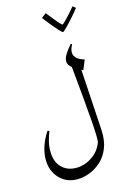

<svg xmlns="http://www.w3.org/2000/svg" viewBox="-122 -755 589 911"><g transform="rotate(-15 172.5 -299.0)"><path d="M248.5 -468.3 291 -433.1 311.5 -95.7Q314.5 -43.9 299.6 -6.6Q284.7 30.8 258.3 54.4Q231.9 78.1 201.2 89.6Q170.4 101.1 141.6 101.1Q88.4 101.1 54 64.7Q19.5 28.3 19.5 -28.8Q19.5 -57.6 30 -90.6Q40.5 -123.5 63 -157.7L71.8 -155.3Q63 -133.3 56.9 -109.4Q50.8 -85.4 50.8 -60.5Q50.8 -8.8 78.6 19.3Q106.4 47.4 150.4 47.4Q193.4 47.4 231.9 20Q270.5 -7.3 283.2 -54.7L278.8 -37.6Q281.7 -46.4 281.5 -71.8Q281.2 -97.2 277.8 -146Q274.4 -194.8 267.1 -273.7Q259.8 -352.5 248.5 -468.3ZM276.4 -527.8 282.2 -524.4Q246.6 -460.4 321.3 -439L301.8 -391.6Q278.3 -402.8 256.1 -418.2Q233.9 -433.6 233.9 -451.7Q233.9 -467.8 243.4 -483.6Q252.9 -499.5 263.2 -511.7Q273.4 -523.9 276.4 -527.8ZM176.3 -681.6 199.2 -699.2Q211.9 -683.6 225.3 -666.5Q238.8 -649.4 249.3 -637.9Q259.8 -626.5 262.7 -626.5Q265.1 -626.5 276.6 -637.7Q288.1 -648.9 303 -665.5Q317.9 -682.1 330.6 -697.8L344.7 -686.5Q326.7 -663.6 307.1 -641.6Q287.6 -619.6 273.2 -605.5Q258.8 -591.3 255.4 -591.3Q252.4 -591.3 238.5 -606.2Q224.6 -621.1 207.3 -642.3Q189.9 -663.6 176.3 -681.6Z"/></g></svg>

Font: Lateef ExtraLight
Style: Regular
Weight: 200
Designer: SIL International
Foundry: SIL International
Version: Version 4.200